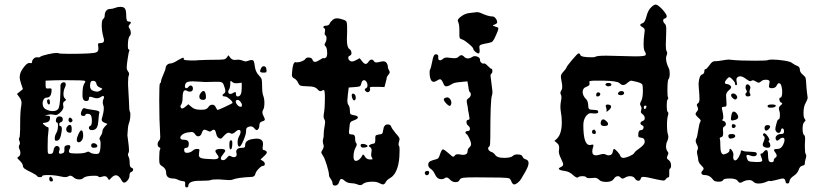

<svg xmlns="http://www.w3.org/2000/svg" viewBox="-20 -734 3597 838"><path d="M390 -381H384Q373 -381 373 -359Q373 -343 386 -338Q397 -334 404 -334Q411 -334 420 -340Q427 -345 426.5 -346.5Q426 -348 416 -352Q403 -357 401 -368Q399 -379 390 -381ZM351 -381Q346 -384 267 -384Q222 -384 205 -383L179 -382V-364Q179 -352 181 -349.5Q183 -347 193 -348Q202 -349 204 -347Q206 -345 205 -336Q203 -308 184 -308Q176 -308 171 -300.5Q166 -293 166 -282Q166 -281 166.5 -278.5Q167 -276 167 -274Q170 -259 189 -253Q200 -249 210 -249Q232 -249 237 -265Q244 -286 244 -361Q244 -367 248.5 -371Q253 -375 258 -375Q267 -375 267 -366Q267 -360 265 -356Q257 -340 257 -324Q257 -311 262 -306Q268 -300 268 -298Q268 -296 262 -292Q253 -288 256 -273Q256 -272 256.5 -270Q257 -268 257 -267Q257 -257 244 -244Q232 -232 223 -232Q220 -232 213.5 -233.5Q207 -235 202 -235Q198 -235 188 -233Q176 -230 176 -229.5Q176 -229 186 -229Q195 -229 197 -226.5Q199 -224 198 -215Q197 -202 180 -199Q168 -198 167 -196Q166 -194 174 -188Q183 -179 189 -179Q194 -179 191 -158Q188 -140 188 -99V-86Q188 -69 189.5 -65.5Q191 -62 199 -62Q212 -62 213 -75Q216 -97 229 -97Q233 -97 236 -94Q243 -88 239 -77Q235 -67 239.5 -64Q244 -61 255 -66Q261 -68 261 -77V-88Q261 -97 269 -99Q275 -101 278 -101Q287 -101 287 -93Q287 -90 284 -84Q278 -73 283 -68Q287 -64 312 -64Q348 -64 358 -70Q367 -74 371 -70Q381 -62 401 -62Q406 -62 410 -64Q419 -69 419 -108Q419 -120 416 -123Q411 -128 419 -140Q427 -152 427 -161Q427 -169 438 -182L449 -193L435 -199Q422 -204 424 -215Q425 -218 427.5 -227Q430 -236 431.5 -245Q433 -254 433 -261Q433 -270 431 -274Q426 -288 431 -300Q436 -311 432.5 -314Q429 -317 419 -310Q406 -302 391 -307Q382 -310 378.5 -311Q375 -312 372 -311.5Q369 -311 368.5 -309Q368 -307 368 -303Q368 -293 356 -293Q344 -293 341 -307Q340 -311 340 -322Q340 -360 349 -371Q354 -378 351 -381ZM461 -695Q471 -695 482 -699.5Q493 -704 504 -704H507Q521 -704 526 -695.5Q531 -687 531 -663Q531 -640 541 -640Q559 -640 545 -626Q538 -619 545 -610Q551 -601 551 -590Q551 -582 547 -578Q538 -569 538 -533Q538 -520 541 -519Q547 -517 544 -511Q541 -505 536 -469Q533 -448 533 -439Q533 -430 539 -422Q546 -414 542 -404Q539 -398 539 -375V-362Q543 -290 543 -289Q543 -254 547 -246Q549 -244 549 -236Q549 -210 542 -194Q538 -183 536 -144Q536 -142 539.5 -116.5Q543 -91 543 -79Q543 -69 541 -67Q536 -61 541 -50Q546 -42 546 -22Q546 -4 554 -2Q562 1 561 7.5Q560 14 552 17Q545 20 545 34Q545 43 537 53Q529 63 522 63H520Q514 61 507 47Q497 31 486 31Q477 31 467 41L456 52L449 42Q442 31 426 37Q411 42 409 36Q408 33 393 33Q354 33 344 43Q338 49 326 49Q310 49 300 39Q289 29 279 35Q274 39 265 39Q258 39 244 36Q218 30 189 30Q164 30 164 35Q164 38 159 39Q154 40 148.5 38.5Q143 37 141 34Q140 30 122 21Q97 9 88.5 3Q80 -3 80 -10Q80 -19 66 -33Q57 -41 56 -44Q55 -47 61 -50Q69 -55 69 -67Q69 -75 64 -85Q60 -95 65 -102Q69 -108 65 -118Q63 -122 62.5 -126.5Q62 -131 64 -132Q68 -134 68 -195Q68 -249 73 -274Q74 -278 74 -285Q74 -297 65 -309L54 -324Q62 -331 80 -345L72 -369Q66 -386 66 -398Q66 -419 85 -442Q98 -459 107 -459H110Q120 -456 120 -464Q120 -471 126.5 -477.5Q133 -484 140 -484H143Q152 -482 157 -487Q163 -491 188.5 -497Q214 -503 228 -503Q233 -503 234 -502Q240 -499 283 -499Q389 -499 401 -506Q412 -511 409 -529Q407 -541 408.5 -543.5Q410 -546 419 -546Q434 -546 434 -558Q434 -564 431 -573Q424 -599 424 -623Q424 -646 430 -651Q437 -656 437 -666Q437 -679 443.5 -687Q450 -695 461 -695ZM187 -298Q189 -302 194 -300Q198 -297 198 -287.5Q198 -278 194 -278Q189 -278 186.5 -286Q184 -294 187 -298ZM338 -254Q343 -265 352 -261Q358 -258 388 -254Q414 -251 414 -244V-243Q413 -242 413 -241Q411 -230 409 -203Q407 -175 394 -169Q388 -166 382 -166Q368 -166 368 -176Q368 -183 375 -185Q381 -188 381 -207Q381 -224 376 -232Q374 -235 368 -236.5Q362 -238 357.5 -237Q353 -236 353 -233Q353 -228 343 -228Q333 -228 333 -238Q333 -244 338 -254ZM229 -222Q233 -226 239 -226Q254 -226 254 -213Q254 -203 246 -201Q237 -198 239 -188Q239 -184 243 -184Q250 -184 250 -169Q250 -164 246 -144Q241 -121 229 -120Q223 -119 221 -121Q219 -123 219 -130Q219 -142 226 -154Q233 -165 233 -186Q233 -199 229 -199Q226 -199 224.5 -203Q223 -207 224.5 -213Q226 -219 229 -222ZM280 -216Q284 -225 292 -217Q300 -209 294 -203Q288 -197 282.5 -202Q277 -207 280 -216ZM273 -181Q279 -189 285 -189Q293 -189 293 -171Q293 -160 291 -157Q289 -154 282 -155Q269 -157 269 -170Q269 -177 273 -181ZM335 -165Q343 -165 343 -141Q343 -130 337 -121.5Q331 -113 324 -113Q320 -113 319 -114Q315 -117 315 -123Q315 -132 321 -145.5Q327 -159 330 -162Q333 -165 335 -165ZM389 -109Q396 -109 402 -103Q407 -97 403.5 -93Q400 -89 389 -89Q378 -89 378 -99Q378 -109 389 -109ZM196 41Q199 32 207 42Q211 47 211 52Q211 58 204 58Q195 58 195 47Q195 43 196 41Z M1035 -270Q1036 -271 1036 -275Q1036 -282 1029.5 -290Q1023 -298 1018 -298Q1009 -298 1009 -291Q1009 -284 1016 -276Q1023 -268 1030 -268Q1034 -268 1035 -270ZM1019 -371Q1001 -369 994 -376Q990 -380 988 -380.5Q986 -381 985.5 -378.5Q985 -376 985 -368Q985 -352 979 -342Q976 -338 976 -334Q976 -324 986 -324Q990 -324 995 -327Q1005 -333 1007.5 -332Q1010 -331 1010 -323Q1010 -313 1017 -313Q1035 -313 1035 -349V-373ZM876 -376Q870 -376 850.5 -377.5Q831 -379 821 -379Q796 -379 791 -371Q787 -364 787 -358Q787 -349 794 -349Q798 -349 804 -356Q809 -363 815.5 -360Q822 -357 822 -347Q822 -334 808 -334Q802 -334 797 -337Q792 -340 789 -340Q777 -340 777 -309Q777 -288 771 -278Q764 -269 771 -262Q776 -257 789 -268L802 -279L815 -268Q828 -255 854 -255H863Q882 -255 889 -266Q896 -277 906 -277Q917 -277 921 -267Q928 -254 929 -254Q933 -254 964 -268.5Q995 -283 995 -285Q995 -291 982 -302Q969 -313 962 -313Q952 -313 951.5 -317.5Q951 -322 959 -327Q967 -331 961 -350Q956 -368 951 -372.5Q946 -377 931 -377H920Q912 -377 896 -376.5Q880 -376 876 -376ZM683 -381Q683 -386 693 -409Q703 -432 703 -437Q703 -445 709.5 -451Q716 -457 724 -457Q734 -457 758 -472Q775 -482 780 -482Q783 -482 782 -475Q782 -470 824 -470Q837 -470 841 -471Q842 -471 852 -471.5Q862 -472 877 -472.5Q892 -473 906 -473Q945 -473 955 -474.5Q965 -476 970 -483L977 -493L986 -481Q995 -470 1012 -473Q1026 -475 1040 -469Q1048 -466 1052 -466Q1056 -466 1064 -469Q1072 -472 1078 -472Q1085 -472 1087.5 -467Q1090 -462 1092 -446Q1095 -420 1110 -405Q1120 -395 1122 -387.5Q1124 -380 1124 -360Q1124 -328 1129 -316Q1134 -303 1134 -285Q1134 -263 1128 -254Q1122 -244 1129 -230Q1136 -216 1136 -213Q1136 -207 1124 -204Q1112 -201 1112 -187Q1112 -175 1105 -168Q1099 -162 1090 -174Q1081 -186 1066 -181Q1058 -178 1056 -174.5Q1054 -171 1054 -160Q1054 -148 1042.5 -121Q1031 -94 1025 -94Q1017 -94 1017 -114Q1017 -126 1022 -136Q1030 -150 1030 -158Q1030 -167 1023 -167Q1016 -167 1007 -158Q994 -146 984 -153Q974 -159 960 -144Q947 -129 944 -129Q928 -129 923 -152Q920 -168 913 -168Q908 -168 903 -163Q897 -157 887 -163Q877 -168 873 -168Q865 -168 861 -154Q856 -139 845 -139Q837 -139 831 -149Q825 -158 816 -158Q814 -158 800 -156Q786 -154 776.5 -147Q767 -140 767 -133Q767 -124 784 -124Q795 -124 801 -118Q804 -113 804 -107Q804 -89 794 -89Q780 -89 785 -73Q786 -67 797 -67Q810 -67 822 -77Q829 -84 841 -84Q849 -84 850 -81.5Q851 -79 849 -68Q848 -63 848 -57Q848 -47 860 -43.5Q872 -40 912 -39H915Q934 -39 934 -49Q934 -52 927 -61Q920 -70 920 -74Q920 -84 944 -84Q963 -84 963 -76Q963 -72 954 -61Q944 -49 944 -43Q944 -35 954 -35Q962 -35 971 -46Q977 -53 980 -54Q983 -55 990 -51Q994 -48 1000 -48Q1013 -48 1013 -60Q1013 -64 1012 -66Q1011 -68 1011 -71Q1011 -89 1036 -89Q1045 -89 1047.5 -91Q1050 -93 1050 -101Q1050 -124 1089 -128Q1090 -128 1094 -128.5Q1098 -129 1099 -129Q1128 -129 1128 -106Q1128 -99 1127 -96Q1124 -79 1131 -79Q1137 -79 1143 -73Q1149 -67 1133 -53L1117 -38L1128 -31Q1133 -28 1135 -23Q1137 -18 1135 -14Q1133 -10 1128 -10Q1121 -10 1109 2.5Q1097 15 1095 24Q1092 37 1080 38Q1015 41 995 50Q991 52 978 52Q969 52 949 50Q942 49 927 49Q906 49 900 52Q891 55 857 55H852Q802 55 802 77Q802 84 794 84Q787 84 788 70Q789 61 786.5 59Q784 57 774 56Q765 55 755.5 50Q746 45 735 45Q705 45 705 19Q705 3 690 -7Q680 -13 677.5 -18Q675 -23 675 -37V-47Q675 -77 679 -83Q682 -88 675 -91Q668 -94 668 -104Q668 -114 674 -120Q681 -125 679 -146Q675 -210 675 -296Q675 -368 678 -370Q683 -372 683 -381ZM854 -325Q862 -337 868 -337Q875 -337 878 -322Q879 -317 879 -310Q879 -298 867 -298Q850 -298 850 -312Q850 -320 854 -325ZM1120 -437Q1124 -445 1131 -445Q1142 -445 1143 -430Q1144 -421 1142 -419Q1140 -417 1130 -417Q1115 -417 1115 -424Q1115 -427 1120 -437ZM985 -82Q981 -85 981 -102Q981 -122 988 -122Q990 -122 992 -120Q994 -118 994 -110Q994 -82 986 -82Z M1431 64Q1431 57 1423.5 47Q1416 37 1416 31Q1416 18 1406.5 -13Q1397 -44 1390 -54Q1383 -64 1382.5 -68Q1382 -72 1388 -81Q1396 -94 1391 -105Q1387 -117 1391 -130Q1393 -134 1393 -151Q1393 -162 1396 -179Q1399 -194 1399 -202Q1399 -208 1396 -213Q1391 -218 1393 -235Q1398 -258 1398 -309Q1398 -326 1397 -331Q1396 -340 1393.5 -341Q1391 -342 1385 -338Q1376 -332 1366 -344Q1356 -357 1328 -357Q1298 -358 1292 -360Q1286 -362 1281 -373Q1275 -386 1264 -392Q1254 -396 1254 -407Q1254 -415 1255 -421Q1258 -463 1270 -463L1271 -462Q1272 -462 1273 -462H1277Q1286 -462 1297.5 -466.5Q1309 -471 1313 -477Q1317 -483 1326 -483Q1341 -483 1344 -473Q1347 -464 1355 -464Q1362 -464 1375.5 -472.5Q1389 -481 1391 -481Q1392 -481 1392 -480Q1396 -478 1403 -483Q1408 -488 1408 -502Q1408 -527 1399 -534Q1394 -537 1400 -548Q1405 -556 1405 -567Q1405 -578 1400 -580Q1397 -582 1397 -587Q1397 -590 1398 -595Q1399 -600 1399 -603Q1399 -608 1396 -610Q1392 -612 1391.5 -615Q1391 -618 1394 -620Q1397 -622 1403 -622Q1415 -622 1419 -631Q1421 -638 1433 -648Q1440 -654 1451 -654Q1462 -654 1482 -647Q1490 -644 1492.5 -638.5Q1495 -633 1495 -617V-595Q1495 -588 1494.5 -577Q1494 -566 1494 -562Q1494 -527 1505 -520Q1514 -514 1514 -502Q1514 -494 1507 -491Q1500 -489 1500 -481.5Q1500 -474 1508 -468Q1516 -462 1533 -471L1550 -480L1560 -467Q1569 -455 1576 -455Q1582 -455 1588 -464Q1595 -474 1602 -474Q1608 -474 1613 -466Q1617 -458 1638 -464Q1659 -470 1666 -461Q1673 -452 1673 -441Q1673 -436 1677 -429Q1681 -422 1681 -419Q1681 -415 1677 -410Q1668 -399 1668 -396Q1668 -390 1663 -373L1658 -354L1632 -355H1610Q1594 -355 1594 -351Q1594 -350 1594 -350L1595 -348Q1597 -339 1591 -334Q1584 -328 1576 -336Q1568 -344 1576 -348Q1584 -351 1584 -362Q1584 -370 1579.5 -377Q1575 -384 1569 -384Q1560 -384 1557 -370Q1555 -360 1550.5 -357.5Q1546 -355 1528 -354L1502 -352L1498 -319Q1496 -299 1496 -295Q1496 -283 1500 -277Q1507 -268 1507 -252Q1507 -239 1510 -236Q1513 -233 1525 -231Q1542 -229 1542 -221Q1542 -215 1525 -209Q1513 -205 1509.5 -200Q1506 -195 1505 -177Q1503 -159 1503 -158Q1503 -151 1506 -149Q1509 -147 1518 -147Q1530 -147 1530 -130Q1530 -114 1535 -109Q1540 -104 1533 -92Q1523 -74 1523 -52Q1523 -36 1529 -33Q1530 -32 1534 -32Q1541 -32 1549 -39Q1557 -46 1561 -55Q1564 -65 1572 -52Q1579 -38 1595 -38Q1604 -38 1605.5 -39Q1607 -40 1604 -45Q1598 -52 1601 -69Q1605 -86 1595 -92Q1590 -94 1590 -97Q1590 -100 1597.5 -103.5Q1605 -107 1610 -107Q1619 -107 1618 -125V-134Q1618 -141 1620.5 -143Q1623 -145 1634 -147Q1645 -148 1648 -151Q1651 -154 1652 -164Q1654 -180 1659 -185Q1664 -191 1672 -191Q1685 -191 1688 -180Q1690 -173 1709 -150Q1724 -134 1724 -127Q1724 -125 1722 -117Q1717 -102 1722 -96Q1724 -94 1724 -78Q1724 -60 1723 -48Q1717 23 1683 43Q1668 51 1663 62Q1658 71 1651 71Q1647 71 1633 64Q1623 59 1606 59Q1574 59 1563 70Q1554 78 1538 70Q1528 66 1512.5 65.5Q1497 65 1487 57Q1476 47 1470 47Q1464 47 1460 61Q1455 76 1442 76Q1431 76 1431 64ZM1515 -317Q1515 -327 1523 -325Q1530 -323 1532 -314Q1535 -299 1527 -296Q1523 -295 1520 -300Q1515 -310 1515 -317ZM1554 -100Q1554 -106 1563 -106Q1570 -106 1577 -103Q1584 -100 1584 -96Q1584 -92 1576 -91Q1554 -86 1554 -100Z M2028 -677Q2060 -681 2062 -681Q2071 -681 2079 -677Q2111 -662 2131 -662Q2137 -662 2143.5 -653.5Q2150 -645 2150 -637Q2150 -631 2139 -627Q2131 -624 2131 -623Q2131 -621 2153 -614Q2155 -614 2155 -610Q2155 -602 2145 -581Q2136 -560 2131 -554.5Q2126 -549 2115 -547Q2087 -542 2079.5 -539Q2072 -536 2072 -529Q2072 -524 2073 -520Q2075 -504 2070 -501H2068Q2063 -501 2054.5 -508Q2046 -515 2046 -520Q2046 -526 2027 -542Q2008 -558 1997 -562Q1989 -564 1987 -567.5Q1985 -571 1985 -581V-595V-604Q1985 -623 1981 -635Q1978 -641 1978 -645Q1978 -651 1991 -661Q2009 -675 2028 -677ZM2021 -75Q2021 -84 2028.5 -90.5Q2036 -97 2036 -105Q2036 -114 2028.5 -130Q2021 -146 2016 -149Q2010 -153 2012 -157.5Q2014 -162 2021 -162Q2031 -162 2031 -172Q2031 -180 2023 -186Q2016 -192 2016 -201Q2016 -211 2024 -211Q2032 -211 2028 -225Q2028 -228 2026 -238.5Q2024 -249 2023 -253Q2023 -262 2018 -284Q2014 -300 2025 -305Q2035 -312 2035 -323Q2035 -329 2031 -332Q2026 -335 2024 -357L2020 -379L1990 -376Q1962 -374 1952 -367Q1942 -360 1933 -358Q1925 -356 1921.5 -359Q1918 -362 1914 -372Q1907 -388 1901 -388Q1895 -388 1885 -381Q1873 -374 1866 -379Q1855 -388 1855 -418Q1855 -428 1857 -430Q1861 -437 1867 -468Q1872 -497 1881 -497H1884Q1894 -496 1893 -485Q1891 -474 1897.5 -471.5Q1904 -469 1912 -476Q1919 -483 1931 -483Q1933 -483 1949 -481Q1954 -480 1962 -480Q1976 -480 1981 -486Q1994 -500 2006 -486Q2013 -479 2022 -479Q2032 -479 2042 -486Q2046 -489 2053 -489Q2061 -489 2068 -484.5Q2075 -480 2075 -473Q2075 -465 2081 -460Q2087 -455 2093 -457H2094Q2099 -457 2110 -445.5Q2121 -434 2124 -434Q2129 -434 2129 -424.5Q2129 -415 2124 -412Q2121 -410 2121 -403Q2121 -400 2128 -346Q2131 -328 2127 -317Q2120 -298 2120 -133Q2120 -98 2116 -95Q2109 -91 2111 -83.5Q2113 -76 2122 -72Q2135 -68 2142 -57Q2150 -45 2180 -45Q2210 -45 2219 -54Q2225 -60 2238 -60Q2258 -60 2261 -50Q2263 -42 2276 -38Q2287 -34 2287 -22Q2287 -14 2281.5 -1.5Q2276 11 2267 25.5Q2258 40 2255 46Q2251 54 2241 62.5Q2231 71 2224 71Q2217 71 2211 56Q2207 46 2201 44Q2195 42 2162 41Q2116 40 2058 40Q2014 40 2001.5 42Q1989 44 1986 51Q1982 61 1968 61Q1954 61 1943 49Q1931 36 1922 43Q1916 48 1906 48Q1888 48 1879 28Q1871 10 1860 3Q1849 -4 1849 -15Q1849 -28 1862 -32Q1868 -35 1879 -37.5Q1890 -40 1893.5 -44.5Q1897 -49 1901 -62Q1908 -82 1913 -82Q1919 -82 1938 -65Q1954 -50 1958 -50Q1962 -50 1965 -55Q1970 -63 1986 -60Q1996 -58 2000 -58Q2021 -58 2021 -75ZM1923 -307Q1929 -309 1931 -309Q1939 -309 1944.5 -301.5Q1950 -294 1950 -285Q1950 -280 1947 -275Q1943 -267 1930 -280Q1917 -293 1917 -300Q1917 -304 1923 -307ZM1837 28Q1834 25 1834 21Q1834 12 1846 12Q1853 12 1853 19Q1853 26 1847.5 29.5Q1842 33 1837 28Z M2794 -258Q2798 -258 2801 -266Q2803 -273 2797 -273Q2790 -273 2790 -266Q2790 -258 2794 -258ZM2684 -371Q2674 -381 2612 -382H2578Q2552 -382 2552 -377Q2552 -374 2553 -372Q2556 -361 2541 -356Q2523 -350 2523 -332Q2523 -316 2540 -299Q2547 -292 2548 -266Q2548 -255 2564 -255Q2583 -254 2587 -252.5Q2591 -251 2591 -245Q2591 -237 2570 -239Q2567 -239 2563 -239.5Q2559 -240 2558 -240Q2547 -240 2536 -225Q2526 -209 2526 -188Q2526 -101 2554 -101Q2558 -101 2560 -102Q2568 -104 2569.5 -102Q2571 -100 2569 -93Q2565 -82 2565 -73Q2565 -56 2581 -56Q2588 -56 2598 -59Q2615 -65 2625 -59Q2631 -56 2636 -56Q2653 -56 2655 -74Q2657 -84 2660 -84Q2664 -84 2674.5 -72.5Q2685 -61 2687 -54Q2691 -45 2700 -45Q2711 -45 2728 -52.5Q2745 -60 2748 -66Q2752 -74 2774 -89Q2794 -104 2794 -115Q2794 -132 2778 -133Q2769 -134 2767 -136.5Q2765 -139 2766 -150Q2767 -166 2777 -166Q2786 -166 2788.5 -175Q2791 -184 2783 -187Q2778 -189 2776 -192.5Q2774 -196 2776.5 -200Q2779 -204 2785 -206Q2794 -209 2794 -218Q2794 -229 2784 -236Q2777 -241 2777 -246Q2777 -248 2778.5 -253Q2780 -258 2780 -261Q2780 -267 2777 -271Q2770 -280 2778 -292Q2786 -305 2786 -341Q2786 -363 2782 -367Q2776 -373 2754 -378Q2736 -382 2735 -382Q2730 -382 2719 -373Q2709 -363 2700 -363Q2692 -363 2684 -371ZM2823 -703Q2834 -714 2842 -714Q2851 -714 2872 -692Q2890 -671 2890 -663Q2890 -656 2881 -653Q2874 -651 2874.5 -643.5Q2875 -636 2882 -630Q2888 -625 2888 -606Q2888 -587 2887 -572Q2886 -558 2886 -537Q2886 -518 2889 -512Q2895 -502 2889 -491Q2887 -485 2887 -480Q2887 -460 2899 -436Q2903 -428 2903 -413Q2903 -394 2898 -389Q2893 -384 2893 -338Q2893 -312 2896 -307Q2898 -303 2894 -300Q2890 -297 2890 -273Q2890 -249 2894 -246Q2899 -242 2896 -232Q2891 -217 2891 -186Q2891 -162 2895 -148Q2897 -144 2897 -136Q2897 -127 2892 -117Q2887 -107 2887 -95Q2887 -80 2895 -71Q2897 -69 2897 -65Q2897 -62 2894 -56Q2891 -50 2891 -46Q2891 -40 2898 -36Q2909 -28 2909 -11Q2909 0 2903 3Q2901 4 2901 12V30Q2901 40 2898 40Q2892 40 2886 48Q2882 54 2875 54Q2871 54 2846 49Q2801 38 2788 38Q2778 38 2777 45Q2774 55 2766 55Q2758 55 2751 45Q2745 35 2730 35Q2717 35 2707 42Q2696 49 2690 42Q2684 35 2677 35Q2666 35 2659 47Q2650 60 2626 60Q2603 60 2594 50Q2586 42 2575 42Q2574 42 2570 42.5Q2566 43 2564 43Q2542 45 2539 40Q2536 35 2522 35Q2508 35 2503 40Q2498 45 2481 30Q2466 15 2444 12Q2419 9 2419 2Q2419 -1 2426 -4Q2438 -9 2438 -16Q2438 -23 2429 -41Q2419 -61 2419 -73Q2419 -74 2419.5 -77Q2420 -80 2420 -82Q2423 -100 2412 -109L2400 -119L2411 -129Q2432 -150 2432 -200Q2432 -224 2428 -245Q2426 -257 2426 -268Q2426 -279 2428 -291Q2433 -313 2428 -321Q2423 -329 2430 -340Q2434 -345 2434 -355Q2434 -364 2431 -379Q2428 -394 2428 -400Q2428 -410 2439 -421Q2452 -436 2452 -438Q2452 -443 2476.5 -472Q2501 -501 2505 -501Q2511 -501 2513 -494Q2516 -484 2562 -484Q2576 -484 2578 -486Q2584 -491 2627 -491Q2646 -491 2690.5 -489.5Q2735 -488 2753 -488Q2796 -488 2798 -494Q2800 -502 2795 -508Q2789 -516 2789 -543Q2789 -562 2792 -584Q2794 -598 2794 -601Q2794 -610 2785 -615Q2764 -626 2785 -633Q2795 -636 2802 -664Q2809 -691 2823 -703ZM2623 -367Q2626 -372 2635.5 -372Q2645 -372 2648 -367Q2650 -361 2644 -359Q2631 -354 2624 -362Q2621 -365 2623 -367ZM2680 -331Q2685 -337 2693.5 -336.5Q2702 -336 2704 -329Q2705 -323 2697.5 -320Q2690 -317 2682 -320Q2673 -323 2680 -331ZM2588 -313Q2582 -313 2582 -319Q2582 -331 2592 -331Q2595 -331 2598 -328Q2602 -324 2598.5 -318.5Q2595 -313 2588 -313ZM2624 -274Q2627 -279 2636 -277.5Q2645 -276 2647 -271Q2649 -263 2637 -253Q2627 -244 2627 -247Q2627 -247 2627 -249Q2629 -254 2626 -262.5Q2623 -271 2624 -274ZM2603 -204Q2606 -213 2613 -213Q2619 -213 2628 -204Q2634 -198 2634 -193Q2634 -184 2618 -184Q2597 -184 2603 -204ZM2569 -150Q2564 -152 2564 -158Q2564 -168 2573 -168Q2577 -168 2580 -161Q2582 -154 2579 -151Q2576 -148 2569 -150Z M3304 -64Q3308 -64 3313.5 -71.5Q3319 -79 3325 -79Q3332 -79 3332 -60Q3332 -45 3335 -33Q3338 -26 3347.5 -26Q3357 -26 3357 -33Q3357 -42 3366 -47Q3374 -53 3366 -65Q3358 -76 3358 -79Q3358 -84 3374 -84Q3389 -84 3398 -102Q3404 -114 3404 -123Q3404 -133 3396 -133Q3389 -133 3381 -125Q3371 -116 3367 -124Q3365 -128 3365 -131Q3365 -138 3371.5 -143.5Q3378 -149 3387 -149Q3396 -149 3399 -151.5Q3402 -154 3402 -161Q3402 -168 3399 -171.5Q3396 -175 3392.5 -173Q3389 -171 3388 -164Q3386 -155 3379.5 -154Q3373 -153 3367 -161Q3364 -166 3364 -170Q3364 -178 3368 -191Q3373 -213 3378 -213Q3384 -213 3384 -233Q3384 -245 3381 -252Q3376 -266 3387 -274Q3399 -283 3390 -286Q3386 -287 3383.5 -292.5Q3381 -298 3381.5 -303Q3382 -308 3386 -308Q3394 -308 3394 -335Q3394 -342 3392 -352Q3389 -371 3380 -371Q3375 -371 3370 -361Q3365 -349 3348 -349Q3336 -349 3336 -358Q3336 -360 3337.5 -367Q3339 -374 3339 -377Q3339 -386 3323 -386Q3309 -386 3302 -379Q3295 -373 3291.5 -373Q3288 -373 3278 -379Q3265 -387 3259 -381Q3254 -376 3237 -389Q3221 -401 3211 -401Q3204 -401 3199 -397Q3192 -392 3195 -378Q3199 -362 3193 -362Q3188 -362 3188 -370Q3188 -375 3178 -386Q3168 -397 3163 -397Q3159 -397 3151.5 -388Q3144 -379 3144 -374Q3144 -367 3153 -367Q3161 -367 3169 -359Q3176 -351 3161 -340Q3149 -329 3149 -318Q3149 -307 3150 -299Q3151 -290 3151 -280Q3151 -272 3149 -270Q3147 -268 3140 -268Q3128 -268 3131 -259Q3137 -235 3137 -223Q3137 -214 3134 -213Q3128 -209 3138 -206Q3148 -203 3148 -192Q3148 -185 3141 -182Q3133 -179 3136 -159Q3138 -138 3129 -136Q3118 -132 3122 -128Q3124 -122 3124 -97Q3124 -60 3139 -60Q3141 -60 3151 -64Q3164 -70 3164 -78Q3164 -90 3172 -81Q3175 -77 3178 -72Q3181 -66 3181 -59Q3181 -57 3180.5 -53Q3180 -49 3180 -48Q3180 -39 3185 -35Q3186 -34 3189 -34Q3196 -34 3204.5 -49Q3213 -64 3213 -72Q3213 -80 3222 -76Q3230 -72 3250 -72Q3272 -71 3277.5 -69.5Q3283 -68 3283 -62Q3283 -52 3269 -52Q3263 -52 3255 -55Q3247 -58 3243 -58Q3238 -58 3238 -53Q3238 -48 3241 -41Q3244 -32 3249.5 -30Q3255 -28 3277 -27H3289Q3307 -27 3307 -34Q3307 -38 3300 -56Q3297 -64 3304 -64ZM3105 -467Q3114 -467 3133 -470.5Q3152 -474 3162 -474Q3163 -474 3166 -473.5Q3169 -473 3171 -473Q3206 -469 3276 -469Q3327 -469 3333 -472Q3336 -474 3351 -474Q3374 -474 3402.5 -469.5Q3431 -465 3437 -459Q3448 -451 3458 -447Q3471 -443 3471 -430Q3471 -419 3484 -408Q3494 -400 3496 -394Q3498 -388 3499 -365Q3499 -361 3500.5 -345.5Q3502 -330 3503 -323Q3505 -311 3505 -309Q3505 -300 3497 -286Q3487 -270 3487 -241Q3487 -220 3493 -214Q3499 -208 3491 -202Q3483 -196 3483 -172Q3483 -149 3490 -144Q3494 -143 3494 -126Q3494 -113 3493 -105V-89Q3493 -65 3497 -61Q3499 -59 3499 -53Q3499 -49 3495.5 -37.5Q3492 -26 3493 -22Q3493 -12 3483 -11Q3471 -9 3466 7Q3461 22 3445 33Q3428 44 3426 56Q3425 67 3417 67Q3409 67 3408 56Q3406 45 3396 45Q3391 45 3366 52Q3342 58 3340 56Q3336 54 3326 59Q3308 67 3291 67Q3275 67 3268 59Q3261 52 3250 52Q3233 52 3217 62Q3207 67 3200 56Q3193 45 3165 45Q3139 45 3136 52Q3133 59 3117 59Q3098 59 3093 51Q3078 30 3055 30Q3045 30 3042 24Q3039 18 3046 11Q3051 6 3051 2Q3051 -3 3039 -14Q3027 -26 3027 -41Q3027 -45 3024.5 -55Q3022 -65 3022 -70Q3022 -76 3024 -79Q3030 -89 3021 -104Q3013 -119 3019 -129Q3023 -135 3027.5 -166Q3032 -197 3037 -203Q3042 -209 3028 -220Q3016 -231 3016 -236Q3016 -242 3023 -249Q3030 -257 3024 -268Q3018 -279 3026 -283Q3033 -287 3033 -303Q3033 -316 3032 -326Q3029 -358 3029 -370Q3032 -406 3045 -409Q3054 -413 3054 -422Q3054 -432 3059 -432Q3064 -432 3077 -450Q3088 -467 3100 -467ZM3237 -342Q3234 -346 3234 -352Q3234 -366 3243 -366Q3247 -366 3252 -360Q3255 -357 3255 -352Q3255 -349 3253 -343Q3251 -337 3251 -334Q3251 -331 3253 -327Q3261 -313 3243 -313Q3236 -313 3234 -319.5Q3232 -326 3238 -330Q3242 -333 3237 -342ZM3178 -306Q3171 -312 3171 -318Q3171 -326 3180 -326Q3189 -326 3195 -317Q3201 -309 3194 -302Q3188 -296 3178 -306ZM3366 -273V-272Q3364 -264 3343 -264Q3330 -264 3330 -271Q3330 -278 3348 -278Q3366 -278 3366 -273ZM3172 -230Q3175 -247 3182 -247Q3189 -247 3196 -238Q3202 -230 3202 -225Q3202 -213 3186 -210Q3178 -208 3176 -208Q3170 -208 3170 -216Q3170 -218 3172 -230ZM3174 -184Q3174 -194 3182.5 -192Q3191 -190 3191 -184Q3191 -180 3187 -177Q3183 -174 3178.5 -175.5Q3174 -177 3174 -184ZM3330 -188Q3341 -188 3341 -181Q3341 -176 3335 -170Q3329 -164 3324 -164Q3317 -164 3317 -176Q3317 -188 3330 -188ZM3311 -149Q3317 -159 3331 -139Q3341 -124 3337 -121Q3332 -118 3337 -113Q3342 -108 3342 -98Q3342 -89 3329 -89Q3321 -89 3313 -94Q3305 -99 3313 -116Q3321 -134 3315 -139Q3308 -144 3311 -149ZM3159 -142Q3159 -149 3174 -149Q3189 -149 3189 -140Q3189 -134 3179 -131Q3159 -124 3159 -142Z"/></svg>

Font: Senatorium Sm3
Style: Regular
Weight: 400
Designer: crossinguard
Version: Version 001.006